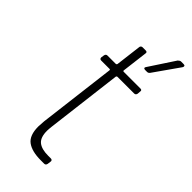

<svg xmlns="http://www.w3.org/2000/svg" viewBox="-225 -747 795 795"><g transform="rotate(45 172.0 -350.0)"><path d="M277 -469H179Q176 -469 174 -465L133 -131Q131 -113 131 -105Q131 -66 150 -50.5Q169 -35 208 -35H224Q228 -35 230.5 -32Q233 -29 232 -25L230 -10Q228 0 219 0H199Q147 0 120 -20Q93 -40 93 -92Q93 -100 95 -124L137 -465Q137 -469 133 -469H84Q75 -469 75 -479L77 -492Q79 -502 88 -502H137Q140 -502 142 -506L156 -619Q156 -623 159 -626Q162 -629 166 -629H185Q195 -629 193 -619L179 -506Q179 -502 183 -502H281Q291 -502 289 -492L288 -479Q286 -469 277 -469ZM235 -582 308 -693Q315 -700 321 -700H336Q342 -700 343.5 -696.5Q345 -693 342 -688L264 -577Q259 -570 252 -570H240Q234 -570 232.5 -573.5Q231 -577 235 -582Z"/></g></svg>

Font: Barlow Semi Condensed ExLight
Style: Italic
Weight: 275
Width: 4
Italic angle: -7°
Designer: Jeremy Tribby
Foundry: Tribby Type
Version: Version 1.408